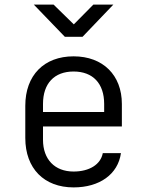

<svg xmlns="http://www.w3.org/2000/svg" viewBox="-20 -805 640 835"><path d="M262 -645H339L473 -785H386L301 -699L213 -785H127ZM300 10C413 10 493 -47 506 -139H427C418 -90 369 -59 300 -59C218 -59 167 -112 167 -197V-255H510V-353C510 -478 428 -560 300 -560C172 -560 90 -478 90 -345V-205C90 -72 172 10 300 10ZM167 -318V-353C167 -442 216 -494 300 -494C384 -494 433 -442 433 -353V-318Z"/></svg>

Font: JetBrains Mono Light
Style: Regular
Weight: 336
Monospace: yes
Designer: Philipp Nurullin, Konstantin Bulenkov
Foundry: JetBrains
Version: Version 2.305